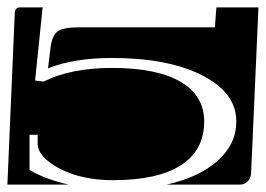

<svg xmlns="http://www.w3.org/2000/svg" viewBox="-20 -510 720 520"><path d="M0 -10 20 -475Q21 -490 35 -490H96Q94 -484 94 -476L75 -292L98 -289Q172 -326 283 -326Q405 -326 469 -288.5Q533 -251 533 -181Q533 -103 470 -62.5Q407 -22 286 -22Q204 -22 144 -52Q83 -84 82 -120V-145H60V-50Q98 -26 166 -10ZM110 -325 117 -382Q121 -413 135.5 -424.5Q150 -436 194 -436H562L566 -490H680L660 -40Q659 -27 650.5 -18.5Q642 -10 630 -10H431Q520 -30 570 -75Q620 -120 620 -181Q620 -259 527.5 -306Q435 -353 283 -353Q181 -353 110 -325Z"/></svg>

Font: PrimecolorCV1
Style: Medium
Weight: 500
Designer: gluk
Foundry: gluk
Version: Version 0.672